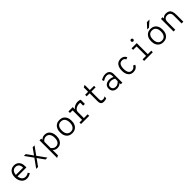

<svg xmlns="http://www.w3.org/2000/svg" viewBox="633 -3019 5509 5509"><g transform="rotate(-45 3388.0 -264.5)"><path d="M318 12Q245.5 12 194.2 -25Q143 -62 116 -123Q89 -184 89 -256Q89 -341 117.5 -400.8Q146 -460.5 197.5 -491.8Q249 -523 318 -523Q374.5 -523 422 -497Q469.5 -471 498.2 -416.5Q527 -362 527 -276Q527 -268 526.8 -255.8Q526.5 -243.5 525 -227H145V-290H456Q456 -358.5 433.5 -395.2Q411 -432 378.8 -446Q346.5 -460 318 -460Q238 -460 199.5 -409Q161 -358 161 -273Q161 -170.5 203.5 -111.8Q246 -53 321 -53Q350.5 -53 381.5 -62.2Q412.5 -71.5 443 -93L481 -46Q449.5 -21.5 407 -4.8Q364.5 12 318 12Z M696 0 886 -264 708 -511H784L900 -350Q906 -342 912 -333Q918 -324 924 -315Q930 -324 936 -333Q942 -342 948 -350L1064 -511H1140L962 -264L1152 0H1076L948 -178Q942 -186.5 936 -195.2Q930 -204 924 -213Q918 -204 912 -195.2Q906 -186.5 900 -178L772 0Z M1342 203V-511H1412V-465Q1437 -487.5 1469 -505.2Q1501 -523 1555 -523Q1624.5 -523 1674.2 -489.8Q1724 -456.5 1750.5 -396.5Q1777 -336.5 1777 -256Q1777 -170.5 1749 -110.8Q1721 -51 1671.8 -19.5Q1622.5 12 1559 12Q1500 12 1467 -7.2Q1434 -26.5 1412 -52V168ZM1551 -51Q1624 -51 1664 -104Q1704 -157 1704 -256Q1704 -349 1662.8 -404.5Q1621.5 -460 1547 -460Q1503.5 -460 1468.2 -439.2Q1433 -418.5 1412 -381V-130Q1438.5 -96.5 1471.5 -73.8Q1504.5 -51 1551 -51Z M2156 12Q2085.5 12 2032.5 -19.2Q1979.5 -50.5 1949.8 -110.2Q1920 -170 1920 -255Q1920 -339 1949.8 -399Q1979.5 -459 2032.5 -491Q2085.5 -523 2156 -523Q2226.5 -523 2279.8 -491.8Q2333 -460.5 2362.5 -400.8Q2392 -341 2392 -256Q2392 -172 2362.5 -112Q2333 -52 2279.8 -20Q2226.5 12 2156 12ZM2156 -51Q2233.5 -51 2276.2 -105.5Q2319 -160 2319 -256Q2319 -351.5 2277.8 -405.8Q2236.5 -460 2156 -460Q2076 -460 2034.5 -407.5Q1993 -355 1993 -255Q1993 -160 2034.5 -105.5Q2076 -51 2156 -51Z M2515 0V-63H2621V-448H2515V-511H2690V-396L2684 -410Q2702 -445.5 2737 -470.8Q2772 -496 2813.8 -509.5Q2855.5 -523 2894 -523Q2933 -523 2960 -516.5Q2987 -510 3002 -500V-329H2931V-479L2948 -444Q2936 -448 2921.5 -449.5Q2907 -451 2889 -451Q2842.5 -451 2797.5 -434.8Q2752.5 -418.5 2723.2 -386.5Q2694 -354.5 2694 -307V-63H2847V0Z M3434 12Q3369 12 3341 -22Q3313 -56 3313 -110V-448H3192V-511H3313V-687L3383 -722V-511H3554V-448H3383V-140Q3383 -115.5 3387.8 -96Q3392.5 -76.5 3408.5 -65.2Q3424.5 -54 3458 -54Q3498 -54 3519.5 -64.2Q3541 -74.5 3555 -84L3547 -11Q3527.5 -0.5 3503 5.8Q3478.5 12 3434 12Z M3972 12Q3918.5 12 3878 -7.2Q3837.5 -26.5 3814.8 -65Q3792 -103.5 3792 -161Q3792 -220 3819.2 -257.2Q3846.5 -294.5 3890.2 -312.2Q3934 -330 3984 -330Q4021 -330 4055.8 -322.2Q4090.5 -314.5 4128 -294V-337Q4128 -388.5 4112 -415.5Q4096 -442.5 4070.2 -452.2Q4044.5 -462 4016 -462Q3975.5 -462 3930.2 -444.2Q3885 -426.5 3854 -407L3834 -467Q3866.5 -486.5 3917 -504.8Q3967.5 -523 4023 -523Q4050.5 -523 4080 -515.5Q4109.5 -508 4135.2 -488.8Q4161 -469.5 4177 -435Q4193 -400.5 4193 -346V0H4128V-50Q4097.5 -22.5 4057.8 -5.2Q4018 12 3972 12ZM3979 -49Q4030 -49 4067.5 -74.2Q4105 -99.5 4128 -128V-227Q4103.5 -243.5 4066 -256.2Q4028.5 -269 3991 -269Q3937 -269 3897 -242.8Q3857 -216.5 3857 -161Q3857 -111 3888.8 -80Q3920.5 -49 3979 -49Z M4632 12Q4535.5 12 4479.8 -57.8Q4424 -127.5 4424 -255Q4424 -339 4449.5 -399Q4475 -459 4523.2 -491Q4571.5 -523 4640 -523Q4699.5 -523 4744 -495.5Q4788.5 -468 4810 -416L4746 -391Q4733.5 -420.5 4707.5 -440.2Q4681.5 -460 4637 -460Q4561.5 -460 4529.2 -404.8Q4497 -349.5 4497 -255Q4497 -158.5 4530 -104.8Q4563 -51 4635 -51Q4678.5 -51 4709.5 -72Q4740.5 -93 4754 -129L4817 -105Q4798.5 -51 4749 -19.5Q4699.5 12 4632 12Z M5217 -20V-511H5287V-20ZM5076 0V-63H5428V0ZM5076 -448V-511H5252V-448ZM5252 -616Q5232.5 -616 5219.2 -629.2Q5206 -642.5 5206 -662Q5206 -682.5 5219.2 -696.2Q5232.5 -710 5252 -710Q5272.5 -710 5285.2 -696.2Q5298 -682.5 5298 -662Q5298 -642.5 5285.2 -629.2Q5272.5 -616 5252 -616Z M5852 12Q5781.5 12 5728.5 -19.2Q5675.5 -50.5 5645.8 -110.2Q5616 -170 5616 -255Q5616 -339 5645.8 -399Q5675.5 -459 5728.5 -491Q5781.5 -523 5852 -523Q5922.5 -523 5975.8 -491.8Q6029 -460.5 6058.5 -400.8Q6088 -341 6088 -256Q6088 -172 6058.5 -112Q6029 -52 5975.8 -20Q5922.5 12 5852 12ZM5852 -51Q5929.5 -51 5972.2 -105.5Q6015 -160 6015 -256Q6015 -351.5 5973.8 -405.8Q5932.5 -460 5852 -460Q5772 -460 5730.5 -407.5Q5689 -355 5689 -255Q5689 -160 5730.5 -105.5Q5772 -51 5852 -51ZM5777 -576 5919 -732H6026L5848 -576Z M6270 0V-511H6340V-424L6328 -436Q6344 -465.5 6366 -484.8Q6388 -504 6416 -513.5Q6444 -523 6478 -523Q6542.5 -523 6584.5 -498.2Q6626.5 -473.5 6646.8 -420.5Q6667 -367.5 6667 -283V0H6597V-312Q6597 -393 6561.2 -426.5Q6525.5 -460 6472 -460Q6433 -460 6403.2 -446.5Q6373.5 -433 6356.8 -401.2Q6340 -369.5 6340 -314V0Z"/></g></svg>

Font: Overpass Mono Light Light
Style: Regular
Weight: 300
Monospace: yes
Version: Version 4.000